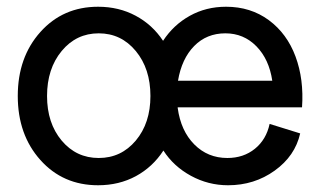

<svg xmlns="http://www.w3.org/2000/svg" viewBox="-20 -532 940 564"><path d="M268.1 12.2Q165 12.2 98.6 -62Q32.2 -136.2 32.2 -250Q32.2 -363.8 98.6 -438Q165 -512.2 268.1 -512.2Q329.1 -512.2 378.4 -485.8Q427.7 -459.5 459 -412.1Q489.7 -459 537.6 -485.6Q585.4 -512.2 644 -512.2Q716.3 -512.2 769.8 -472.7Q823.2 -433.1 848.1 -366Q873 -298.8 867.2 -216.8H502V-214.8Q511.2 -147.5 550.8 -107.7Q590.3 -67.9 647.9 -67.9Q695.3 -67.9 728.8 -95Q762.2 -122.1 772 -168L861.8 -140.1Q846.7 -73.7 786.9 -30.8Q727.1 12.2 649.9 12.2Q591.8 12.2 540.8 -15.6Q489.7 -43.5 460 -89.8Q428.7 -41.5 379.2 -14.6Q329.6 12.2 268.1 12.2ZM421.9 -250Q421.9 -330.1 378.9 -382.1Q335.9 -434.1 270 -434.1Q204.1 -434.1 161.1 -382.1Q118.2 -330.1 118.2 -250Q118.2 -170.4 161.1 -119.1Q204.1 -67.9 270 -67.9Q335.9 -67.9 378.9 -119.1Q421.9 -170.4 421.9 -250ZM502.9 -294.9H779.8Q770.5 -357.9 733.2 -396Q695.8 -434.1 642.1 -434.1Q586.9 -434.1 550.3 -396.7Q513.7 -359.4 502.9 -294.9Z"/></svg>

Font: Apfel Grotezk
Style: Regular
Weight: 400
Designer: Luigi Gorlero
Foundry: © 2023, Luigi Gorlero & Collletttivo
Version: Version 2.000;Glyphs 3.2 (3217)